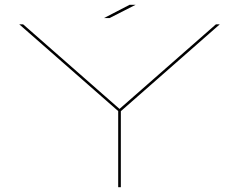

<svg xmlns="http://www.w3.org/2000/svg" viewBox="-20 -776 1021 796"><path d="M470 0V-315.5L60 -675H76L475.5 -324.5L875 -675H891L481 -315V0ZM411 -701 517 -756H542L434 -701Z"/></svg>

Font: Anybody UltraExpanded Thin
Style: Regular
Weight: 100
Width: 9
Designer: Tyler Finck
Foundry: Etcetera Type Company
Version: Version 1.010; ttfautohint (v1.8.3) -l 8 -r 50 -G 200 -x 14 